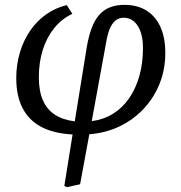

<svg xmlns="http://www.w3.org/2000/svg" viewBox="-20 -541 747 791"><path d="M256 230 245 225 279 13Q202 9 150.5 -18Q99 -45 73 -95.5Q47 -146 47 -219Q47 -275 62 -325Q77 -375 104.5 -415Q132 -455 170.5 -482Q209 -509 255 -520L278 -484Q235 -464 204 -426Q173 -388 156.5 -336.5Q140 -285 140 -222Q140 -167 156.5 -128.5Q173 -90 206 -68.5Q239 -47 288 -41L338 -350Q346 -395 358.5 -427.5Q371 -460 389.5 -480.5Q408 -501 433.5 -511Q459 -521 492 -521Q546 -521 583.5 -497.5Q621 -474 641 -430Q661 -386 661 -323Q661 -256 638 -197.5Q615 -139 572.5 -93.5Q530 -48 473 -20.5Q416 7 348 12L310 218ZM358 -42Q406 -48 445 -72Q484 -96 511.5 -135.5Q539 -175 554 -227.5Q569 -280 569 -343Q569 -381 559.5 -409Q550 -437 532 -452.5Q514 -468 490 -468Q472 -468 458.5 -458.5Q445 -449 435.5 -429.5Q426 -410 420 -381Z"/></svg>

Font: Literata
Style: Italic
Weight: 400
Italic angle: -2°
Designer: Latin by Veronika Burian and Jose Scaglione. Greek by Irene Vlachou. Cyrillic by Vera Evstafieva
Foundry: TypeTogether
Version: Version 3.103;gftools[0.9.29]